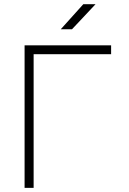

<svg xmlns="http://www.w3.org/2000/svg" viewBox="-20 -914 626 934"><path d="M99.6 0V-693.4H520.5V-650.4H143.6V0ZM275.4 -771.5 385.3 -893.6H444.8L330.1 -771.5Z"/></svg>

Font: Caskaydia Cove ExtraLight
Style: Regular
Weight: 200
Monospace: yes
Designer: Aaron Bell
Foundry: Saja Typeworks
Version: Version 4.300; ttfautohint (v1.8.3)